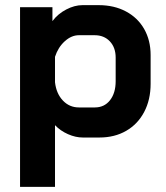

<svg xmlns="http://www.w3.org/2000/svg" viewBox="-20 -527 644 747"><path d="M58 -499H184V-445Q205 -473 237.5 -490Q270 -507 301 -507H364Q424 -507 470 -482.5Q516 -458 541 -414Q566 -370 566 -313V-201Q566 -139 541 -91.5Q516 -44 471 -18Q426 8 367 8H302Q274 8 244.5 -5Q215 -18 194 -40V200H58ZM349 -109Q386 -109 408 -137Q430 -165 430 -211V-303Q430 -342 407.5 -366Q385 -390 348 -390H287Q258 -390 232 -366.5Q206 -343 194 -306V-207Q199 -163 224.5 -136Q250 -109 287 -109Z"/></svg>

Font: Stavian Bold
Style: Bold
Weight: 700
Version: Version 1.000; ttfautohint (v1.6)